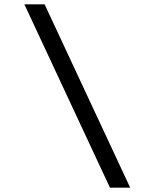

<svg xmlns="http://www.w3.org/2000/svg" viewBox="-20 -732 656 882"><path d="M485 130 92 -712H185L578 130Z"/></svg>

Font: Overpass Mono Medium
Style: Regular
Weight: 500
Monospace: yes
Designer: Delve Withrington, Dave Bailey
Foundry: Delve Fonts LLC
Version: Version 4.000